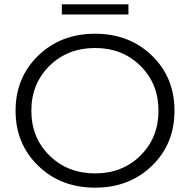

<svg xmlns="http://www.w3.org/2000/svg" viewBox="-20 -862 879 888"><path d="M266 -795V-842H574V-795ZM420 6Q261 6 156.5 -95.5Q52 -197 52 -350Q52 -503 156.5 -604.5Q261 -706 420 -706Q578 -706 682.5 -605Q787 -504 787 -350Q787 -196 682.5 -95Q578 6 420 6ZM420 -60Q546 -60 629.5 -142.5Q713 -225 713 -350Q713 -475 629.5 -557.5Q546 -640 420 -640Q293 -640 209 -557.5Q125 -475 125 -350Q125 -225 209 -142.5Q293 -60 420 -60Z"/></svg>

Font: mBank
Style: Regular
Weight: 400
Designer: Julieta Ulanovsky
Foundry: Julieta Ulanovsky
Version: Version 7.200;PS 007.200;hotconv 1.0.88;makeotf.lib2.5.64775